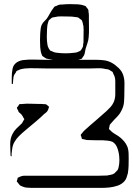

<svg xmlns="http://www.w3.org/2000/svg" viewBox="-20 -852 644 931"><path d="M600 -12Q597 -2 594 8Q591 18 584 26Q571 41 551 48Q531 55 510.5 57Q490 59 475 59H133Q123 58 113 58Q103 58 93 54Q89 52 84.5 50.5Q80 49 77 47Q75 45 72.5 41.5Q70 38 68 36Q67 34 65 32Q63 30 62 29Q61 27 62.5 22.5Q64 18 65 16Q65 14 65 12.5Q65 11 66 10Q68 8 71 8Q74 6 77.5 4.5Q81 3 85 2Q92 0 99.5 0Q107 0 114 0H424Q443 0 461.5 0Q480 0 499 -1Q507 -3 517 -4.5Q527 -6 534 -11Q536 -12 537.5 -14Q539 -16 540 -17L550 -27Q554 -34 555.5 -42.5Q557 -51 558 -58Q560 -73 558 -94.5Q556 -116 548.5 -135.5Q541 -155 526 -164Q515 -169 501.5 -170Q488 -171 476 -172Q458 -172 440 -172Q422 -172 404 -173Q399 -173 394.5 -174.5Q390 -176 385 -177Q379 -177 377 -179Q376 -181 375.5 -185Q375 -189 374 -190Q373 -192 372 -194.5Q371 -197 372 -198Q372 -200 374 -202Q376 -204 377 -205Q384 -215 390 -220Q404 -233 418 -245Q432 -257 446 -269Q459 -280 471 -291Q483 -302 496 -313Q506 -322 515.5 -332.5Q525 -343 531 -356Q539 -374 539 -395Q539 -416 539 -435Q539 -446 539 -459Q539 -472 535 -483Q533 -488 530 -493Q529 -495 528 -498.5Q527 -502 525 -504L518 -508Q515 -510 512 -512Q509 -514 506 -515Q498 -517 493 -517Q474 -522 453.5 -521Q433 -520 413 -520H208Q186 -520 155 -521Q124 -522 101 -520Q93 -519 85.5 -517.5Q78 -516 70 -512Q68 -511 65 -510Q62 -509 60 -507Q58 -505 56 -499Q52 -495 48 -487Q45 -480 44.5 -470.5Q44 -461 43 -453Q43 -451 43 -448Q43 -445 40 -445Q39 -445 38.5 -444.5Q38 -444 38 -444Q37 -445 37 -448Q37 -451 37 -452V-479Q37 -489 38 -499Q39 -509 41 -519Q42 -521 42.5 -524Q43 -527 44 -529Q51 -544 65.5 -552Q80 -560 96 -561Q119 -564 147 -563Q175 -562 197 -562H448Q467 -562 485.5 -559.5Q504 -557 521 -548Q539 -538 555.5 -522Q572 -506 578 -486Q584 -467 583.5 -445.5Q583 -424 583 -404Q583 -382 581.5 -359Q580 -336 569 -316Q561 -299 547 -285Q533 -271 521 -257Q519 -255 516.5 -252Q514 -249 512 -246Q511 -244 511 -240.5Q511 -237 510 -235Q510 -234 509 -231Q508 -228 509 -226Q509 -225 511 -223.5Q513 -222 514 -221Q520 -214 530 -207Q542 -200 554 -192Q566 -184 576 -173Q591 -158 599 -137Q603 -124 603.5 -110Q604 -96 604 -82Q604 -65 603.5 -48Q603 -31 600 -12ZM31 -100Q30 -123 29.5 -152Q29 -181 41 -203Q48 -217 59.5 -228.5Q71 -240 82 -250Q86 -253 88.5 -257.5Q91 -262 93 -266Q94 -268 96 -270.5Q98 -273 98 -274L92 -284Q91 -286 89.5 -289Q88 -292 86 -294Q83 -299 78 -302.5Q73 -306 70 -310Q69 -312 68.5 -314.5Q68 -317 66 -319Q65 -321 63.5 -324.5Q62 -328 62 -329Q62 -331 64 -333Q66 -335 67 -336Q69 -338 70.5 -341.5Q72 -345 73 -346Q76 -348 81.5 -347.5Q87 -347 91 -348Q110 -350 129.5 -349Q149 -348 168 -348Q174 -348 180 -348Q186 -348 192 -347Q194 -347 197.5 -347Q201 -347 203 -346Q206 -345 209 -342Q212 -339 218 -334Q218 -333 216.5 -330Q215 -327 215 -325Q214 -323 213 -319.5Q212 -316 210 -314Q208 -310 203 -306Q198 -302 194 -299Q179 -284 156 -264.5Q133 -245 110 -226Q87 -207 72 -192Q59 -179 50 -163.5Q41 -148 39 -129Q38 -123 37.5 -117Q37 -111 36 -105Q36 -104 36.5 -100Q37 -96 35 -94Q34 -93 32.5 -95Q31 -97 31 -100ZM411 -757Q411 -736 411.5 -714.5Q412 -693 410 -672Q409 -657 404 -643Q399 -629 395 -615Q393 -608 392 -600Q391 -592 388 -585Q387 -583 385.5 -580.5Q384 -578 382 -576Q381 -575 379.5 -572Q378 -569 376 -567Q373 -566 369 -565Q365 -564 363 -563Q350 -559 336.5 -559Q323 -559 309 -559Q287 -559 264.5 -559.5Q242 -560 220 -565Q216 -566 211.5 -566.5Q207 -567 203 -569Q200 -570 197 -572.5Q194 -575 192 -576Q191 -577 188.5 -578.5Q186 -580 185 -581Q184 -583 183 -586Q182 -589 181 -591Q178 -599 177 -607Q176 -615 175 -623Q173 -657 175 -690Q176 -700 177 -711Q178 -722 182 -731Q187 -742 197 -751Q207 -760 213 -771Q219 -781 224.5 -791Q230 -801 237 -810Q239 -812 241 -815.5Q243 -819 245 -820Q247 -822 249.5 -822Q252 -822 253 -823Q257 -825 260 -826.5Q263 -828 267 -829Q270 -830 273.5 -830Q277 -830 281 -830Q300 -832 319.5 -832Q339 -832 358 -831Q366 -830 373 -829Q380 -828 387 -825Q389 -824 391 -824Q393 -824 394 -823Q396 -822 398 -819Q400 -816 401 -814Q403 -813 404.5 -810.5Q406 -808 407 -806Q409 -804 409 -800.5Q409 -797 409 -795Q411 -786 411 -777Q411 -768 411 -757ZM385 -673Q385 -690 385.5 -707.5Q386 -725 381 -741Q380 -744 379 -748Q378 -752 376 -754Q375 -756 372.5 -757.5Q370 -759 368 -760Q366 -762 363.5 -764Q361 -766 359 -767Q353 -769 348 -769Q338 -771 328.5 -771.5Q319 -772 308 -772Q293 -772 276.5 -772.5Q260 -773 245 -769Q242 -768 238.5 -768Q235 -768 232 -766Q230 -765 227 -762.5Q224 -760 222 -758Q221 -757 219 -755.5Q217 -754 216 -752Q215 -751 214.5 -747.5Q214 -744 213 -742Q210 -734 209.5 -726Q209 -718 208 -710Q207 -692 207 -673Q207 -654 210 -636Q211 -629 213 -624.5Q215 -620 218 -614Q220 -613 221 -610.5Q222 -608 223 -607Q224 -606 226.5 -605.5Q229 -605 231 -604Q243 -597 258 -596Q298 -591 338 -596Q342 -597 345.5 -597Q349 -597 352 -598Q355 -599 358 -600.5Q361 -602 364 -603Q366 -604 368 -605Q370 -606 371 -607Q373 -609 374.5 -611.5Q376 -614 377 -616Q378 -618 379.5 -620.5Q381 -623 382 -626Q383 -628 383 -631Q383 -634 383 -636Q385 -644 385 -653.5Q385 -663 385 -673Z"/></svg>

Font: Rubik Vinyl
Style: Regular
Weight: 400
Designer: Hubert and Fischer, NaN
Foundry: Hubert and Fischer, NaN
Version: Version 2.200